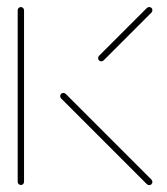

<svg xmlns="http://www.w3.org/2000/svg" viewBox="-20 -539 486 559"><path d="M40.7 -0.4Q37 -0.4 34.3 -3.1Q31.5 -5.9 31.5 -9.6V-509.3Q31.5 -513 34.3 -515.7Q37 -518.5 40.7 -518.5Q44.4 -518.5 47.2 -515.7Q50 -513 50 -509.3V-9.6Q50 -5.9 47.4 -3.1Q44.8 -0.4 40.7 -0.4ZM423.7 -9.3Q423.7 -5.6 421.1 -2.8Q418.5 0 414.4 0Q411.1 0 407.8 -2.6L157.8 -252.6Q155.2 -255.9 155.2 -259.3Q155.2 -263.3 158 -265.9Q160.7 -268.5 164.4 -268.5Q167.8 -268.5 171.1 -265.9L421.1 -15.9Q423.7 -12.6 423.7 -9.3ZM414.4 -518.5Q418.5 -518.5 421.1 -515.9Q423.7 -513.3 423.7 -509.3Q423.7 -505.9 421.1 -502.6L281.5 -363Q278.1 -360.4 274.8 -360.4Q271.1 -360.4 268.3 -363.1Q265.6 -365.9 265.6 -369.6Q265.6 -373 268.1 -376.3L407.8 -515.9Q411.1 -518.5 414.4 -518.5Z"/></svg>

Font: 26F Galaxy Sans Hairline
Style: Regular
Weight: 50
Designer: C₂₉H₂₅N₃O₅
Version: Version 1.100